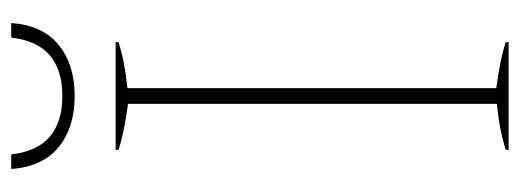

<svg xmlns="http://www.w3.org/2000/svg" viewBox="-312 -614 926 342"><g transform="rotate(-90 151.0 -443.0)"><path d="M21 -886H47Q57 -795 151 -795Q245 -795 255 -886H281Q277 -830 242 -801.5Q207 -773 151 -773Q95 -773 60 -801.5Q25 -830 21 -886ZM55 -5Q88 -16 137 -21V-678Q84 -685 55 -695V-700H247V-695Q214 -684 165 -679V-22Q218 -15 247 -5V0H55Z"/></g></svg>

Font: Trirong Thin
Style: Regular
Weight: 250
Designer: Katatrad Team
Foundry: CadsonDemak
Version: Version 1.001